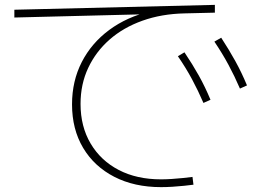

<svg xmlns="http://www.w3.org/2000/svg" viewBox="-20 -737 1040 789"><path d="M642 32Q532 32 449.5 -10.5Q367 -53 321.5 -129.5Q276 -206 276 -308Q276 -404 316 -482Q356 -560 429 -614Q502 -668 600 -691L598 -679L39 -665V-697L863 -717V-685L739 -682Q644 -680 565.5 -652Q487 -624 430.5 -574.5Q374 -525 342.5 -458Q311 -391 311 -310Q311 -217 352.5 -147Q394 -77 468 -38.5Q542 0 642 0Q661 0 685 -1.5Q709 -3 732.5 -5.5Q756 -8 771 -10L775 22Q760 24 736.5 26.5Q713 29 688 30.5Q663 32 642 32ZM816 -314Q794 -365 769 -411.5Q744 -458 711 -506L738 -522Q771 -473 797 -426.5Q823 -380 845 -327ZM966 -373Q944 -424 919 -470.5Q894 -517 861 -566L889 -582Q921 -533 947 -486Q973 -439 995 -386Z"/></svg>

Font: M PLUS 1 ExtraLight
Style: Regular
Weight: 250
Version: Version 1.001